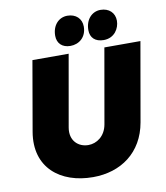

<svg xmlns="http://www.w3.org/2000/svg" viewBox="-98 -996 950 1096"><g transform="rotate(-10 376.5 -448.5)"><path d="M353 18C514 18 643 -72 673 -243L753 -700H544L468 -267C456 -200 406 -167 358 -167C300 -167 251 -210 264 -285L337 -700H127L57 -297C22 -93 164 18 353 18ZM355 -742C405 -742 449 -776 449 -838C449 -884 416 -915 367 -915C317 -915 279 -875 279 -814C279 -770 308 -742 355 -742ZM548 -742C611 -742 641 -794 641 -838C641 -884 608 -915 559 -915C509 -915 471 -874 471 -813C471 -769 499 -742 548 -742Z"/></g></svg>

Font: Fixel Display 20240404 Black
Style: Italic
Weight: 900
Italic angle: -10°
Designer: AlfaBravo + MacPaw
Foundry: Kyrylo Tkachov, Marchela Mozhyna, Serhii Makarenko, Maria Weinstein, Zakhar Kryvoshyya
Version: Version 1.211;Glyphs 3.2 (3225)